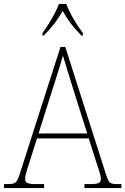

<svg xmlns="http://www.w3.org/2000/svg" viewBox="-23 -951 634 971"><path d="M192 -784V-771H198C243 -817 266 -847 294 -896C321 -847 344 -817 389 -771H396V-784C367 -822 328 -886 312 -931H275C259 -886 220 -822 192 -784ZM-3 0H200V-20H158C111 -20 104 -29 104 -47C104 -67 122 -119 129 -140L164 -251H426L463 -134C470 -113 487 -66 487 -48C487 -28 481 -20 433 -20H404V0H591V-20H575C533 -20 528 -24 515 -63L307 -714H283L80 -81C63 -27 58 -20 16 -20H-3ZM172 -276 247 -513C262 -563 288 -638 295 -670C307 -631 328 -563 347 -501L418 -276Z"/></svg>

Font: Noto Serif Myanmar SemiCondensed Thin
Style: Regular
Weight: 100
Width: 4
Designer: Ben Mitchell and the Monotype Design Team
Foundry: Monotype Imaging Inc.
Version: Version 2.106